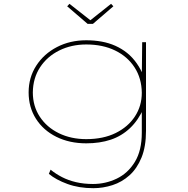

<svg xmlns="http://www.w3.org/2000/svg" viewBox="-20 -746 985 1006"><path d="M469 240Q394 240 333.5 218Q273 196 236 165L245 143Q272 165 305 182Q338 199 378.5 208.5Q419 218 467 218Q533 218 591.5 190Q650 162 686.5 102.5Q723 43 723 -51V-183H735Q705 -116 661 -74.5Q617 -33 560 -14Q503 5 432 5Q344 5 275.5 -29Q207 -63 168.5 -123.5Q130 -184 130 -262Q130 -340 170 -402Q210 -464 278.5 -499.5Q347 -535 432 -535Q474 -535 512.5 -528Q551 -521 584.5 -506Q618 -491 646 -468.5Q674 -446 696.5 -414Q719 -382 735 -341L723 -342L725 -525H745V-61Q745 22 721.5 79.5Q698 137 658.5 172.5Q619 208 569.5 224Q520 240 469 240ZM432 -17Q521 -17 586 -49Q651 -81 687 -136Q723 -191 723 -260Q722 -336 685 -393Q648 -450 583 -481.5Q518 -513 432 -513Q354 -513 290.5 -481.5Q227 -450 190 -393.5Q153 -337 152 -262Q152 -190 188.5 -134.5Q225 -79 288.5 -48Q352 -17 432 -17ZM439 -621 332 -713 344 -726 461 -634H446L562 -726L574 -713L467 -621Z"/></svg>

Font: Lexend Zetta Thin
Style: Regular
Weight: 250
Version: Version 1.007